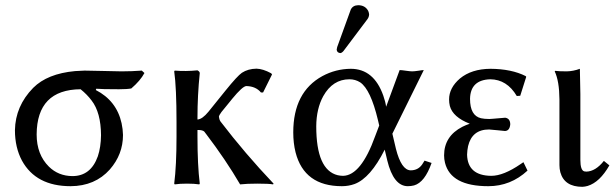

<svg xmlns="http://www.w3.org/2000/svg" viewBox="-20 -702 2356 734"><path d="M481.9 -363.8Q465.8 -360.8 435.1 -360.8Q366.2 -360.8 348.1 -362.8L346.2 -357.9Q425.8 -316.9 444.8 -231Q449.7 -208.5 450.2 -186Q450.2 -111.8 399.9 -54.2Q343.3 9.3 250 9.8Q117.7 9.8 64 -87.9Q37.1 -138.2 37.1 -204.1Q38.6 -296.4 106.9 -366.2Q161.1 -420.4 266.6 -430.2Q285.2 -431.6 303.2 -432.1Q326.7 -432.1 374 -430.7Q421.4 -429.2 444.8 -429.2Q483.9 -429.2 522 -432.1L532.2 -422.9Q516.6 -393.6 481.9 -363.8ZM256.8 -28.8Q327.1 -28.8 354 -104.5Q365.7 -139.6 366.2 -185.1Q365.7 -272 330.1 -317.9Q312.5 -341.3 288.1 -360.8Q121.1 -359.4 120.1 -188Q120.1 -111.3 167 -64.9Q203.1 -29.3 256.8 -28.8Z M654.8 -234.9Q654.8 -367.7 646 -429.2L647.9 -432.1Q690.9 -428.7 734.9 -433.1Q743.2 -428.7 743.7 -422.9Q734.9 -337.4 734.9 -251V-245.1Q753.4 -246.1 776.9 -274.9Q776.9 -274.9 842.3 -356Q887.7 -412.1 904.8 -423.8Q928.2 -439 960.4 -439.5Q984.9 -439 1016.6 -421.9L1020 -417.5L985.8 -348.6H977.5Q958 -372.1 921.9 -373Q907.7 -373 867.2 -323.7Q864.3 -319.8 861.8 -316.9L826.7 -273.9Q817.9 -262.2 816.9 -255.9Q817.9 -245.6 822.8 -237.8Q916.5 -115.2 1025.9 0L1023.9 2.9Q1008.8 0 963.9 0Q923.8 0 897.9 2.9Q843.3 -90.8 767.1 -190.9L766.1 -191.9L765.6 -192.9L764.6 -193.8L764.2 -194.8L763.2 -195.8L762.7 -196.8L761.7 -197.8L760.7 -199.2Q753.9 -205.1 737.3 -205.1Q735.8 -205.1 734.9 -205.1V-180.2Q734.9 -70.8 743.7 0L741.7 2.9Q723.6 0 694.8 0Q666 0 647.9 2.9L646 0Q654.8 -68.4 654.8 -180.2Z M1349.1 -682.1Q1376 -682.1 1387.7 -660.2Q1390.6 -653.3 1391.1 -647Q1390.6 -636.7 1384.8 -628.9L1293 -506.8Q1286.6 -499.5 1280.8 -499Q1268.1 -500.5 1267.1 -512.2Q1267.6 -516.6 1269 -522L1320.8 -665Q1328.6 -681.6 1349.1 -682.1ZM1480 -190.9 1493.7 -132.8Q1514.2 -51.8 1549.8 -50.8Q1578.1 -50.8 1593.8 -73.2Q1598.1 -80.1 1603 -87.9L1629.9 -79.1Q1604 -4.9 1563 6.8Q1551.3 9.8 1539.1 9.8Q1484.4 9.8 1460.4 -88.9Q1460 -90.3 1460 -90.8L1450.7 -129.9Q1396 -21 1335.4 1.5Q1312.5 9.8 1287.1 9.8Q1143.1 9.8 1109.9 -119.6Q1101.1 -154.8 1101.1 -195.8Q1101.1 -350.1 1212.4 -411.1Q1263.2 -438.5 1320.8 -439Q1409.2 -439 1445.3 -336.4Q1453.6 -313 1456.1 -293.9L1507.8 -434.1Q1515.1 -434.1 1531.7 -431.6Q1548.3 -429.2 1555.7 -429.2Q1563.5 -429.2 1579.6 -431.6Q1594.2 -434.1 1600.1 -434.1ZM1429.7 -222.2 1424.8 -243.2Q1397 -359.9 1356.9 -387.2Q1338.4 -398.9 1315.9 -398.9Q1252 -398.9 1215.8 -334.5Q1189.5 -286.6 1189 -219.2Q1189 -52.2 1271 -32.2Q1281.7 -29.8 1292 -29.8Q1360.4 -31.7 1414.1 -181.2Z M1854 -398.9Q1778.3 -396.5 1776.9 -324.2Q1776.9 -259.8 1818.8 -250Q1831.5 -247.1 1850.6 -247.1Q1851.1 -247.1 1864.3 -248Q1907.7 -252 1911.6 -252Q1930.2 -249 1930.7 -227.1Q1928.7 -202.1 1910.6 -201.2Q1906.7 -201.2 1881.8 -204.1Q1855 -207 1849.6 -207Q1784.7 -207 1769.5 -143.6Q1766.1 -127.9 1765.6 -110.8Q1767.6 -30.8 1857.9 -29.8Q1904.8 -29.8 1970.2 -74.7Q1975.1 -78.1 1981 -82L1996.6 -49.8Q1932.1 9.8 1846.7 9.8Q1703.6 9.8 1681.2 -79.6Q1677.7 -93.8 1677.7 -107.9Q1677.7 -181.2 1747.6 -217.3Q1761.2 -224.1 1775.9 -229Q1710.9 -254.4 1699.7 -296.9Q1696.8 -309.1 1696.8 -321.8Q1696.8 -366.2 1738.3 -401.9Q1782.7 -438.5 1855 -439Q1935.5 -438.5 1989.7 -411.1L1991.7 -408.2L1968.8 -335.9L1955.6 -335Q1918 -398.4 1854 -398.9Z M2118.7 -321.8Q2118.2 -392.1 2100.6 -429.2L2102.5 -431.2Q2114.7 -429.2 2146.5 -429.2Q2171.9 -429.7 2196.8 -439Q2196.8 -438 2198.7 -342.8V-90.8Q2198.7 -51.3 2213.4 -46.9Q2217.8 -45.9 2221.7 -45.9Q2256.8 -46.9 2288.6 -86.9L2309.6 -69.8Q2272.9 -5.4 2226.6 8.8Q2216.3 11.7 2206.5 12.2Q2137.7 12.2 2122.1 -43.5Q2118.7 -56.6 2118.7 -70.8Z"/></svg>

Font: Linux Biolinum O
Style: Regular
Weight: 400
Designer: Philipp H. Poll
Foundry: Philipp H. Poll
Version: Version 1.0.4